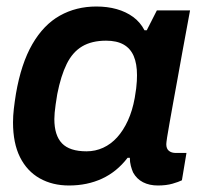

<svg xmlns="http://www.w3.org/2000/svg" viewBox="-20 -558 627 590"><path d="M192 12Q141 12 102 -10Q63 -32 41.5 -75Q20 -118 20 -182Q20 -202 22.5 -223.5Q25 -245 29 -270Q45 -363 79.5 -422.5Q114 -482 164 -510Q214 -538 276 -538Q310 -538 338.5 -530Q367 -522 389 -506Q411 -490 424 -465H431L462 -526H564L540 -396Q533 -355 525.5 -315.5Q518 -276 512 -241.5Q506 -207 501 -180Q496 -153 493.5 -136Q491 -119 491 -115Q491 -101 499 -94.5Q507 -88 520 -88H553L539 -4Q529 1 510 6.5Q491 12 465 12Q439 12 419.5 2Q400 -8 389 -28Q385 -37 382 -48.5Q379 -60 379 -73H372Q339 -30 293.5 -9Q248 12 192 12ZM246 -93Q273 -93 297 -104Q321 -115 340 -136Q359 -157 373 -187.5Q387 -218 394 -257Q397 -274 398.5 -286.5Q400 -299 400.5 -309Q401 -319 401 -327Q401 -362 391 -385.5Q381 -409 360 -421Q339 -433 306 -433Q262 -433 232.5 -415.5Q203 -398 185 -361.5Q167 -325 156 -269Q153 -251 151 -237Q149 -223 148 -212Q147 -201 147 -192Q147 -142 170.5 -117.5Q194 -93 246 -93Z"/></svg>

Font: Archivo SemiBold SemiBold
Style: Italic
Weight: 600
Italic angle: -10°
Version: Version 2.001